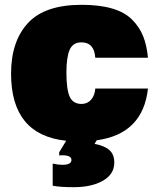

<svg xmlns="http://www.w3.org/2000/svg" viewBox="-20 -574 647 798"><path d="M319 -554Q394 -554 446.5 -538.5Q499 -523 529.5 -492Q560 -461 575 -423.5Q590 -386 595 -334H376Q372 -398 318 -398Q283 -398 269.5 -367Q256 -336 256 -272Q256 -203 269.5 -172.5Q283 -142 319 -142Q343 -142 358.5 -159.5Q374 -177 376 -206H595Q574 -17 382 9L373 24Q415 32 435 50Q455 68 455 102Q455 150 408 177Q361 204 286 204Q231 204 199 198V106Q222 111 239 111Q277 111 277 91Q277 68 226 72V59L255 11Q26 -13 26 -268Q26 -402 96 -478Q166 -554 319 -554Z"/></svg>

Font: Nacelle Black
Style: Regular
Weight: 900
Designer: Sora Sagano
Foundry: Sora Sagano
Version: Version 1.000;FEAKit 1.0